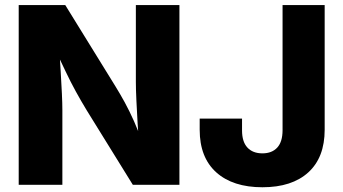

<svg xmlns="http://www.w3.org/2000/svg" viewBox="-20 -748 1390 777"><path d="M55.7 0V-727.5H244.1L447.3 -398.4Q466.3 -367.7 485.1 -333.3Q503.9 -298.8 522.5 -257.1Q541 -215.3 559.6 -163.1L543 -157.7Q540 -197.3 537.1 -245.8Q534.2 -294.4 532 -340.3Q529.8 -386.2 529.8 -417V-727.5H706.1V0H517.6L331.1 -301.3Q307.1 -340.8 286.9 -377.7Q266.6 -414.6 245.8 -458.3Q225.1 -502 197.8 -559.1L219.2 -561Q222.7 -508.8 225.6 -459.2Q228.5 -409.7 230.5 -368.9Q232.4 -328.1 232.4 -301.8V0ZM1042 9.8Q922.4 9.8 855.2 -50.5Q788.1 -110.8 788.1 -223.1V-268.1H959.5V-220.2Q959.5 -174.3 981.2 -150.9Q1002.9 -127.4 1042 -127.4Q1080.6 -127.4 1102.1 -150.9Q1123.5 -174.3 1123.5 -221.2V-727.5H1293.9V-223.1Q1293.9 -110.8 1227.8 -50.5Q1161.6 9.8 1042 9.8Z"/></svg>

Font: Inter 16pt ExtraBold
Style: Regular
Weight: 800
Version: Version 4.001;git-66647c0bb